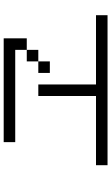

<svg xmlns="http://www.w3.org/2000/svg" viewBox="199 -864 602 1040"><g transform="rotate(-90 500.0 -344.0)"><path d="M937.5 -62.5V-125H562.5V-437.5H500V-125H125V-62.5ZM687.5 -437.5H625V-375H687.5ZM687.5 -437.5H750V-500H687.5ZM750 -500H812.5Q812.5 -500 812.5 -625H250V-562.5H750Z"/></g></svg>

Font: BFUnifontExMono
Style: Regular
Weight: 500
Version: Version 15.0.06